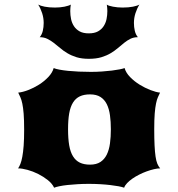

<svg xmlns="http://www.w3.org/2000/svg" viewBox="-20 -830 790 854"><path d="M60.5 -81.1Q65.9 -88.9 70.8 -101.1Q75.7 -113.3 79.3 -133.1Q83 -152.8 85.2 -181.9Q87.4 -210.9 87.4 -252.9Q87.4 -296.9 85.2 -324.2Q83 -351.6 79.3 -368.9Q75.7 -386.2 70.8 -397Q65.9 -407.7 61 -418Q80.6 -419.9 105.5 -429.4Q130.4 -439 153.6 -453.6Q176.8 -468.3 194.8 -487.3Q212.9 -506.3 218.8 -527.3Q227.5 -523.4 244.1 -520.3Q260.7 -517.1 282.7 -514.9Q304.7 -512.7 330.6 -511.5Q356.4 -510.3 384.3 -510.3Q409.7 -510.3 433.6 -512Q457.5 -513.7 477.5 -516.1Q497.6 -518.6 512.2 -521.5Q526.9 -524.4 534.2 -527.3Q540 -506.3 558.6 -487.3Q577.1 -468.3 600.8 -453.6Q624.5 -439 649.2 -429.4Q673.8 -419.9 691.9 -418Q687 -408.2 682.4 -397.7Q677.7 -387.2 674.1 -369.9Q670.4 -352.5 668.2 -325.4Q666 -298.3 666 -255.4Q666 -212.9 667.5 -183.3Q668.9 -153.8 671.9 -133.8Q674.8 -113.8 679.9 -101.6Q685.1 -89.4 692.4 -81.1Q680.2 -81.1 664.6 -77.4Q648.9 -73.7 632.1 -67.6Q615.2 -61.5 598.9 -53.2Q582.5 -44.9 568.8 -35.4Q555.2 -25.9 545.4 -15.6Q535.6 -5.4 532.2 4.9Q522.9 1.5 507.3 -1.5Q491.7 -4.4 471.2 -6.8Q450.7 -9.3 426.3 -10.7Q401.9 -12.2 375 -12.2Q348.6 -12.2 324.5 -10.7Q300.3 -9.3 280 -7.1Q259.8 -4.9 244.4 -1.7Q229 1.5 220.7 4.9Q212.4 -13.2 192.9 -28.8Q173.3 -44.4 149.9 -56.2Q126.5 -67.9 102.3 -74.5Q78.1 -81.1 60.5 -81.1ZM282.7 -254.9Q282.7 -213.4 287.8 -183.6Q293 -153.8 304.7 -134.8Q316.4 -115.7 335 -106.7Q353.5 -97.7 380.4 -97.7Q408.7 -97.7 426.8 -109.6Q444.8 -121.6 455.1 -142.6Q465.3 -163.6 469.2 -192.4Q473.1 -221.2 473.1 -254.9Q473.1 -288.6 469.2 -317.1Q465.3 -345.7 455.1 -366.5Q444.8 -387.2 426.8 -398.7Q408.7 -410.2 380.4 -410.2Q353.5 -410.2 335 -401.4Q316.4 -392.6 304.7 -373.8Q293 -355 287.8 -325.7Q282.7 -296.4 282.7 -254.9ZM375 -568.4Q343.8 -568.4 320.8 -575.4Q297.9 -582.5 279.8 -593.3Q261.7 -604 247.3 -616.5Q232.9 -628.9 218.8 -639.6Q204.6 -650.4 189.9 -657.5Q175.3 -664.6 156.7 -664.6Q166.5 -676.3 170.4 -692.9Q174.3 -709.5 174.3 -728Q174.3 -750 167.5 -771.2Q160.6 -792.5 149.9 -809.6Q159.2 -804.2 178.7 -800.3Q198.2 -796.4 224.6 -796.4Q235.4 -796.4 246.3 -797.4Q257.3 -798.3 266.8 -800.3Q276.4 -802.2 283.7 -804.7Q291 -807.1 294.9 -809.6Q293.9 -802.7 293.2 -795.7Q292.5 -788.6 292.5 -780.8Q292.5 -762.7 296.1 -745.1Q299.8 -727.5 309.1 -713.4Q318.4 -699.2 334.2 -690.4Q350.1 -681.6 375 -681.6Q399.9 -681.6 415.8 -690.4Q431.6 -699.2 440.9 -713.4Q450.2 -727.5 453.9 -745.1Q457.5 -762.7 457.5 -780.8Q457.5 -788.1 456.8 -795.4Q456.1 -802.7 455.1 -809.6Q458.5 -806.6 465.8 -804.4Q473.1 -802.2 482.7 -800.3Q492.2 -798.3 503.2 -797.4Q514.2 -796.4 525.4 -796.4Q551.8 -796.4 571.3 -800.3Q590.8 -804.2 600.1 -809.6Q589.4 -792.5 582.5 -771.2Q575.7 -750 575.7 -728Q575.7 -709.5 579.6 -692.9Q583.5 -676.3 593.3 -664.6Q574.7 -664.6 560.3 -657.5Q545.9 -650.4 532.5 -639.6Q519 -628.9 504.6 -616.5Q490.2 -604 472.2 -593.3Q454.1 -582.5 430.7 -575.4Q407.2 -568.4 375 -568.4Z"/></svg>

Font: Arbutus
Style: Regular
Weight: 400
Designer: Karolina Lach
Foundry: Sorkin Type Co.
Version: Version 1.003